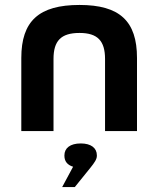

<svg xmlns="http://www.w3.org/2000/svg" viewBox="-20 -529 640 775"><path d="M66 -295V0H196V-291C196 -364 226 -396 301 -396C374 -396 404 -364 404 -291V0H533V-295C533 -444 463 -509 301 -509C137 -509 66 -444 66 -295ZM231 226H282L345 148C361 128 371 114 371 100V98C371 68 347 50 306 50C263 50 240 69 240 98V100C240 122 252 137 275 144Z"/></svg>

Font: LT Wave Mono Bold
Style: Regular
Weight: 700
Designer: Daniel Lyons
Version: Version 2.5 (Glyphs App)